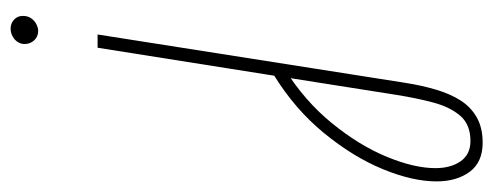

<svg xmlns="http://www.w3.org/2000/svg" viewBox="-382 -410 930 362"><g transform="rotate(-90 83.0 -229.0)"><path d="M-5 216Q-42 216 -60 191.5Q-78 167 -78 129Q-78 84 -55 28Q-32 -28 13 -83Q58 -138 123 -178L135 -158Q74 -120 32 -68.5Q-10 -17 -31.5 35Q-53 87 -53 127Q-53 156 -40 174.5Q-27 193 -2 193Q29 193 45.5 174Q62 155 70.5 123.5Q79 92 85 54L118 -155L120 -169L174 -510H199L108 69Q103 101 95 128Q87 155 74.5 174.5Q62 194 42.5 205Q23 216 -5 216ZM206 -622Q195 -622 188 -629.5Q181 -637 181 -648Q181 -654 184.5 -660Q188 -666 195 -670Q202 -674 210 -674Q220 -674 227 -667.5Q234 -661 234 -651Q234 -641 229 -634.5Q224 -628 217.5 -625Q211 -622 206 -622Z"/></g></svg>

Font: MuseoModerno Thin Thin
Style: Italic
Weight: 250
Italic angle: -9°
Version: Version 1.003